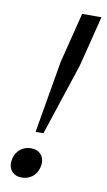

<svg xmlns="http://www.w3.org/2000/svg" viewBox="-83 -740 442 794"><g transform="rotate(10 138.5 -343.0)"><path d="M67 12Q41 12 27 -3Q13 -18 13 -38Q13 -43 13.5 -47.5Q14 -52 16 -61Q23 -86 41.5 -100Q60 -114 85 -114Q111 -114 125 -99Q139 -84 139 -64Q139 -59 138.5 -54.5Q138 -50 136 -41Q129 -16 110.5 -2Q92 12 67 12ZM143 -487 196 -698H277L224 -487L124 -184H91Z"/></g></svg>

Font: IBM Plex Serif
Style: Italic
Weight: 400
Italic angle: -14°
Designer: Mike Abbink, Paul van der Laan, Pieter van Rosmalen
Foundry: Bold Monday
Version: Version 3.001